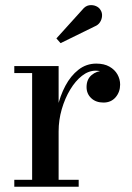

<svg xmlns="http://www.w3.org/2000/svg" viewBox="-20 -712 502 732"><path d="M188.5 -211Q188.5 -256 198.8 -301.2Q209 -346.5 229.2 -384.8Q249.5 -423 279.2 -446.2Q309 -469.5 347 -469.5Q377 -469.5 397.2 -458Q417.5 -446.5 427.8 -428.2Q438 -410 438 -389.5Q438 -361.5 420.8 -341.2Q403.5 -321 374.5 -321Q345.5 -321 327.8 -337.8Q310 -354.5 310 -380Q310 -409.5 329.2 -425.8Q348.5 -442 374.5 -442Q392 -442 406 -435Q420 -428 428.5 -416Q437 -404 437 -389.5H410.5Q410.5 -404.5 401.5 -416.5Q392.5 -428.5 377.2 -435.5Q362 -442.5 344.5 -442.5Q317.5 -442.5 292.5 -423Q267.5 -403.5 247.5 -370.2Q227.5 -337 215.5 -295.8Q203.5 -254.5 203.5 -211ZM203.5 -460V-26.5H280V0H34.5V-26.5H102.5V-433.5H34.5V-460ZM211 -547.5 195 -565.5 294 -675Q305.5 -689.5 319.5 -691.8Q333.5 -694 345.8 -688.8Q358 -683.5 363.5 -673.5Q370 -663.5 369 -650.5Q368 -637.5 361 -627Q354 -616.5 341.5 -611.5Z"/></svg>

Font: Bodoni Moda SC 9pt Medium
Style: Regular
Weight: 500
Designer: Owen Earl
Foundry: indestructible type
Version: Version 2.005